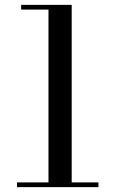

<svg xmlns="http://www.w3.org/2000/svg" viewBox="-20 -770 474 790"><path d="M179.5 -5.5V-730.5H67V-750H275V-5.5ZM50 0V-19.5H385V0Z"/></svg>

Font: Bodoni Moda SC 11pt
Style: Regular
Weight: 400
Version: Version 2.005